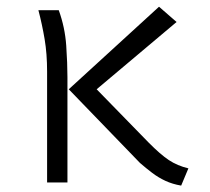

<svg xmlns="http://www.w3.org/2000/svg" viewBox="-20 -556 640 585"><path d="M464.5 -535.5 518 -489 274.5 -284 432.5 -122Q468.5 -85.5 494.5 -68.2Q520.5 -51 554 -43L532 9.5Q505.5 5 484 -5Q462.5 -15 443.8 -29.2Q425 -43.5 406.5 -59.5L189.5 -284ZM159 -525Q178 -472.5 181.8 -417.2Q185.5 -362 185.5 -321V0H123.5V-338Q123.5 -392 116 -436.5Q108.5 -481 97 -525Z"/></svg>

Font: Fira Code Light Light
Style: Regular
Weight: 300
Monospace: yes
Version: Version 5.002